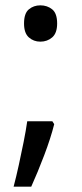

<svg xmlns="http://www.w3.org/2000/svg" viewBox="-20 -570 308 719"><path d="M70 -482Q70 -520 88 -535Q106 -550 131 -550Q157 -550 175.5 -535Q194 -520 194 -482Q194 -446 175.5 -430Q157 -414 131 -414Q106 -414 88 -430Q70 -446 70 -482ZM183 -105Q170 -53 145.5 11.5Q121 76 97 129H31Q41 91 50.5 47.5Q60 4 68.5 -38.5Q77 -81 82 -116H176Z"/></svg>

Font: Noto Sans Coptic
Style: Regular
Weight: 400
Designer: Monotype Design Team, Denis Moyogo Jacquerye
Foundry: Monotype Imaging Inc.
Version: Version 2.002; ttfautohint (v1.8.4.7-5d5b)